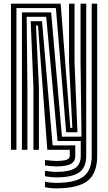

<svg xmlns="http://www.w3.org/2000/svg" viewBox="-20 -820 592 1051"><path d="M40 0V-800H312L365 -120H376L358 -477V-800H388V-477L404 -96H342L286 -776H70V0ZM287 151Q274.2 151 258.6 149.5Q243 148 226.2 144.8V115.2Q245.8 118 260.5 119.5Q275.2 121 287 121Q359.5 121 390.8 100.5Q422 80 422 33V-48H295L233 -728H126L130 -342V0H100V-752H260L319 -72H426L421 -477V-800H452V33Q452 96.2 413.6 123.6Q375.2 151 287 151ZM287 91Q276.2 91 262.4 89.6Q248.5 88.2 226.2 85.8V56Q251.5 58.5 264.5 59.8Q277.5 61 287 61Q327.2 61 344.6 54.5Q362 48 362 33V0H239L188 -680H177L193 -342V0H163V-342L148 -704H210L268 -24H392V33Q392 64 367.6 77.5Q343.2 91 287 91ZM287 211Q269.8 211 252.4 209Q235 207 226.2 204V174.5Q240.2 177.8 256.5 179.4Q272.8 181 287 181Q391.5 181 436.8 146.6Q482 112.2 482 33V-800H512V33Q512 128.5 459.8 169.8Q407.5 211 287 211Z"/></svg>

Font: Big Shoulders Inline Display Thin Black
Style: Regular
Weight: 900
Version: Version 2.002